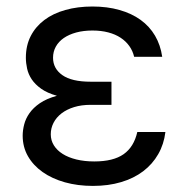

<svg xmlns="http://www.w3.org/2000/svg" viewBox="-20 -573 584 602"><path d="M329.5 -244.3H264.2Q235.4 -244.3 212.4 -237.2Q189.3 -230.1 172.9 -217.5Q156.6 -204.9 147.9 -188Q139.2 -171.2 139.2 -152Q139.2 -132.8 149 -117.2Q158.7 -101.6 176.5 -90.4Q194.2 -79.2 219.5 -73Q244.7 -66.8 275.6 -66.8Q335.2 -66.8 367.5 -89.5Q399.9 -112.2 410.5 -159.1H498.6Q494 -120.7 476 -89.5Q458.1 -58.2 428.8 -36Q399.5 -13.8 359.7 -2Q320 9.9 271.3 9.9Q223.7 9.9 183.4 -1.4Q143.1 -12.8 113.6 -33.6Q84.2 -54.3 67.6 -83.3Q51.1 -112.2 51.1 -147.7Q51.1 -164.4 55.8 -182.7Q60.4 -201 72.3 -218Q84.2 -235.1 105.1 -249.5Q126.1 -263.8 158.4 -272.7Q128.2 -281.2 109.2 -294.7Q90.2 -308.2 79.5 -324.2Q68.9 -340.2 65 -357.8Q61.1 -375.4 61.1 -392Q61.1 -430 76.2 -459.7Q91.3 -489.3 118.8 -510.1Q146.3 -530.9 184.8 -541.7Q223.4 -552.6 269.9 -552.6Q316.4 -552.6 354.6 -541.7Q392.8 -530.9 420.8 -510.7Q448.9 -490.4 466.1 -461.1Q483.3 -431.8 488.6 -394.9H400.6Q396.3 -413.4 385.5 -428.6Q374.6 -443.9 358.1 -454.7Q341.6 -465.6 319.4 -471.4Q297.2 -477.3 269.9 -477.3Q241.8 -477.3 218.9 -471.1Q196 -464.8 179.9 -453.7Q163.7 -442.5 155 -426.7Q146.3 -410.9 146.3 -392Q146.3 -358 175.6 -337.4Q204.9 -316.8 264.2 -316.8H329.5V-284.1Z"/></svg>

Font: Fast_Sans-Dotted
Style: Regular
Weight: 400
Version: Version 3.018